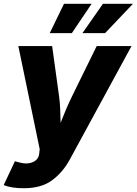

<svg xmlns="http://www.w3.org/2000/svg" viewBox="-42 -790 726 1018"><path d="M-22.5 191.4 37.1 64.9 58.1 70.8Q102.5 83 133.1 69.1Q163.6 55.2 166 22.9L168.5 1L55.2 -545.9H234.4L271 -281.2Q275.9 -246.1 277.1 -210.9Q278.3 -175.8 279.3 -138.7Q293.5 -175.8 308.6 -211.2Q323.7 -246.6 340.8 -281.2L470.7 -545.9H655.3L327.6 56.6Q291.5 123 234.6 165.5Q177.7 208 84.5 208Q17.6 208 -22.5 191.4ZM515.1 -614.3H395L503.9 -770H663.1ZM338.9 -614.3H221.7L297.4 -770H443.8Z"/></svg>

Font: Inter Extra Bold
Style: Italic
Weight: 800
Italic angle: -9.39999°
Designer: Rasmus Andersson
Foundry: rsms
Version: Version 4.000;git-3c8e0fc